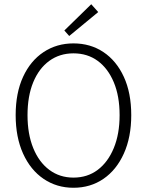

<svg xmlns="http://www.w3.org/2000/svg" viewBox="-20 -875 695 907"><path d="M327 12Q248 12 186 -30Q124 -72 89 -149.5Q54 -227 54 -331Q54 -436 89 -512Q124 -588 186 -629Q248 -670 327 -670Q407 -670 468.5 -629Q530 -588 565 -512Q600 -436 600 -331Q600 -227 565 -149.5Q530 -72 468.5 -30Q407 12 327 12ZM327 -36Q393 -36 441.5 -72.5Q490 -109 517.5 -175.5Q545 -242 545 -331Q545 -421 517.5 -486.5Q490 -552 441.5 -587.5Q393 -623 327 -623Q262 -623 213 -587.5Q164 -552 137 -486.5Q110 -421 110 -331Q110 -242 137 -175.5Q164 -109 213 -72.5Q262 -36 327 -36ZM307 -705 284 -731 411 -855 444 -818Z"/></svg>

Font: Assistant ExtraLight Light
Style: Regular
Weight: 300
Version: Version 3.000